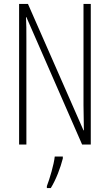

<svg xmlns="http://www.w3.org/2000/svg" viewBox="-20 -734 557 975"><path d="M441 0V-714H404V-202C404 -172 405 -120 406 -72H404L122 -714H77V0H114V-526C114 -579 114 -615 112 -647H114L397 0ZM299 71V61H258C254 101 232 175 218 211V221H238C265 177 287 118 299 71Z"/></svg>

Font: Noto Sans Devanagari UI ExtraCondensed ExtraLight
Style: Regular
Weight: 200
Width: 2
Designer: Jelle Bosma - Monotype Design Team
Foundry: Monotype Imaging Inc.
Version: Version 2.004